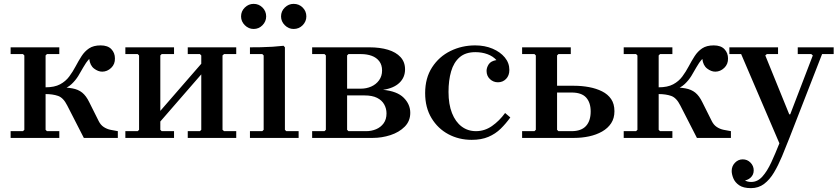

<svg xmlns="http://www.w3.org/2000/svg" viewBox="-20 -714 4336 994"><path d="M216 -42 223 -35H287V0H35V-35H99L106 -42V-427L99 -434H35V-469H287V-434H223L216 -427ZM414 0 328 -168Q308 -208 280.5 -217.5Q253 -227 216 -227V-262H278Q324 -262 354.5 -256.5Q385 -251 405.5 -234.5Q426 -218 442 -185L491 -87Q501 -67 517 -56.5Q533 -46 552 -42Q571 -38 590 -35V0ZM501 -479Q538 -479 556.5 -459.5Q575 -440 575 -412Q576 -382 555.5 -362.5Q535 -343 509 -343Q488 -343 467 -359Q446 -375 442 -409Q424 -389 411.5 -366Q399 -343 385 -320.5Q371 -298 351 -279Q331 -260 299 -249Q267 -238 216 -238V-262Q262 -262 291 -277.5Q320 -293 338.5 -318Q357 -343 371.5 -370.5Q386 -398 402 -423Q418 -448 441 -463.5Q464 -479 501 -479Z M810 -42 817 -35H881V0H629V-35H693L700 -42V-427L693 -434H629V-469H881V-434H817L810 -427ZM1132 -42 1140 -35H1203V0H952V-35H1015L1022 -42V-427L1015 -434H952V-469H1203V-434H1140L1132 -427ZM1022 -329 810 -85V-140L1022 -384Z M1462 -35H1526V0H1274V-35H1338L1345 -42V-427L1338 -434H1274V-469Q1300 -469 1330.5 -469.5Q1361 -470 1391.5 -472Q1422 -474 1448 -477L1455 -469V-42ZM1500 -564Q1474 -564 1454.5 -583.5Q1435 -603 1435 -629Q1435 -656 1454.5 -675Q1474 -694 1500 -694Q1528 -694 1547 -675Q1566 -656 1566 -629Q1566 -603 1547 -583.5Q1528 -564 1500 -564ZM1293 -564Q1267 -564 1247.5 -583.5Q1228 -603 1228 -629Q1228 -656 1247.5 -675Q1267 -694 1293 -694Q1320 -694 1339 -675Q1358 -656 1358 -629Q1358 -603 1339 -583.5Q1320 -564 1293 -564Z M1963 -249Q2036 -242 2070 -208Q2104 -174 2104 -130Q2104 -87 2075 -58Q2046 -29 2001.5 -14.5Q1957 0 1910 0H1596V-35H1660L1667 -42V-427L1660 -434H1596V-469H1892Q1947 -469 1988.5 -456.5Q2030 -444 2053.5 -418.5Q2077 -393 2077 -355Q2077 -313 2047.5 -285Q2018 -257 1963 -249ZM1777 -427V-255H1849Q1877 -255 1902 -266Q1927 -277 1942.5 -298.5Q1958 -320 1958 -349Q1958 -378 1943.5 -397Q1929 -416 1904.5 -425Q1880 -434 1849 -434H1784ZM1876 -35Q1903 -35 1927 -45Q1951 -55 1966 -75.5Q1981 -96 1981 -127Q1981 -152 1969 -173.5Q1957 -195 1932 -207.5Q1907 -220 1867 -220H1777V-42L1784 -35Z M2422 10Q2356 10 2301.5 -19Q2247 -48 2214 -102.5Q2181 -157 2181 -232Q2181 -310 2217 -365.5Q2253 -421 2312 -450Q2371 -479 2440 -479Q2490 -479 2530 -462Q2570 -445 2593.5 -416.5Q2617 -388 2617 -352Q2617 -323 2600 -305.5Q2583 -288 2558 -288Q2534 -288 2516.5 -304.5Q2499 -321 2499 -347Q2499 -364 2510 -381Q2521 -398 2550 -403Q2532 -423 2503.5 -433.5Q2475 -444 2441 -444Q2390 -444 2359.5 -417.5Q2329 -391 2315.5 -344.5Q2302 -298 2302 -238Q2302 -174 2320 -128.5Q2338 -83 2370 -59Q2402 -35 2444 -35Q2489 -35 2527 -61.5Q2565 -88 2595 -129L2622 -106Q2599 -74 2572 -47.5Q2545 -21 2508.5 -5.5Q2472 10 2422 10Z M2683 0V-35H2747L2754 -42V-427L2747 -434H2683V-469H2935V-434H2871L2864 -427V-270H2952Q2992 -270 3029.5 -263Q3067 -256 3097 -241Q3127 -226 3144 -201Q3161 -176 3161 -138Q3161 -102 3144 -76Q3127 -50 3097 -33Q3067 -16 3029.5 -8Q2992 0 2952 0ZM2871 -35H2939Q2989 -35 3013.5 -61.5Q3038 -88 3038 -137Q3038 -183 3014.5 -209Q2991 -235 2939 -235H2864V-42Z M3390 -42 3397 -35H3461V0H3209V-35H3273L3280 -42V-427L3273 -434H3209V-469H3461V-434H3397L3390 -427ZM3588 0 3502 -168Q3482 -208 3454.5 -217.5Q3427 -227 3390 -227V-262H3452Q3498 -262 3528.5 -256.5Q3559 -251 3579.5 -234.5Q3600 -218 3616 -185L3665 -87Q3675 -67 3691 -56.5Q3707 -46 3726 -42Q3745 -38 3764 -35V0ZM3675 -479Q3712 -479 3730.5 -459.5Q3749 -440 3749 -412Q3750 -382 3729.5 -362.5Q3709 -343 3683 -343Q3662 -343 3641 -359Q3620 -375 3616 -409Q3598 -389 3585.5 -366Q3573 -343 3559 -320.5Q3545 -298 3525 -279Q3505 -260 3473 -249Q3441 -238 3390 -238V-262Q3436 -262 3465 -277.5Q3494 -293 3512.5 -318Q3531 -343 3545.5 -370.5Q3560 -398 3576 -423Q3592 -448 3615 -463.5Q3638 -479 3675 -479Z M4015 28 3817 -434H3756V-469H4008V-434H3950L3942 -427L4066 -122H4071L4188 -427L4180 -434H4110V-469H4296V-434H4236L4067 0ZM3868 260Q3828 260 3806.5 245Q3785 230 3776.5 209Q3768 188 3768 171Q3768 146 3785 128.5Q3802 111 3825 111Q3849 111 3865.5 128Q3882 145 3882 168Q3882 191 3865.5 206Q3849 221 3825 221Q3810 221 3800.5 213Q3791 205 3786.5 194Q3782 183 3782 171H3812Q3812 183 3817.5 196.5Q3823 210 3835.5 219Q3848 228 3869 228Q3902 228 3927 200Q3952 172 3973 126.5Q3994 81 4015 28L4067 0Q4048 49 4028.5 95.5Q4009 142 3987 179Q3965 216 3936 238Q3907 260 3868 260Z"/></svg>

Font: Brygada 1918 SemiBold
Style: Regular
Weight: 600
Designer: Mateusz Machalski | Borys Kosmynka | Przemek Hoffer
Foundry: NIEPODLEGLA 2018
Version: Version 3.006